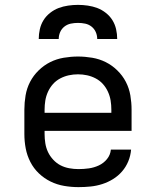

<svg xmlns="http://www.w3.org/2000/svg" viewBox="-20 -760 640 788"><path d="M302 8Q273 8 243.5 3Q214 -2 187.5 -15Q161 -28 139.5 -48.5Q118 -69 104.5 -95.5Q91 -122 85.5 -151Q80 -180 80 -210V-310Q80 -339 85 -368.5Q90 -398 103.5 -424Q117 -450 138.5 -471Q160 -492 186 -505Q212 -518 241.5 -523Q271 -528 300 -528Q329 -528 358.5 -523Q388 -518 414 -505Q440 -492 461.5 -471Q483 -450 496.5 -424Q510 -398 515 -368.5Q520 -339 520 -310V-223H163V-210Q163 -191 166 -172Q169 -153 177 -136Q185 -119 198.5 -104.5Q212 -90 228.5 -81.5Q245 -73 264 -69.5Q283 -66 302 -66Q324 -66 345 -69Q366 -72 385.5 -81Q405 -90 419 -107Q433 -124 435 -146H518Q516 -121 506.5 -98Q497 -75 481 -56.5Q465 -38 444 -25Q423 -12 399.5 -4.5Q376 3 351.5 5.5Q327 8 302 8ZM163 -297H437V-310Q437 -329 434 -347.5Q431 -366 423 -383.5Q415 -401 402.5 -415Q390 -429 373 -438Q356 -447 337.5 -451Q319 -455 300 -455Q281 -455 262.5 -451Q244 -447 227 -438Q210 -429 197.5 -415Q185 -401 177 -383.5Q169 -366 166 -347.5Q163 -329 163 -310ZM139 -600Q139 -620 143.5 -640Q148 -660 158.5 -677Q169 -694 185.5 -707Q202 -720 220.5 -727Q239 -734 259.5 -737Q280 -740 300 -740Q320 -740 340.5 -737Q361 -734 379.5 -727Q398 -720 414.5 -707Q431 -694 441.5 -677Q452 -660 456.5 -640Q461 -620 461 -600H379Q379 -615 373 -628.5Q367 -642 355.5 -651Q344 -660 329.5 -663Q315 -666 300 -666Q285 -666 270.5 -663Q256 -660 244.5 -651Q233 -642 227 -628.5Q221 -615 221 -600Z"/></svg>

Font: Zed Mono Extended
Style: Regular
Weight: 400
Width: 7
Monospace: yes
Designer: Belleve Invis
Foundry: Belleve Invis
Version: Version 1.0.0; ttfautohint (v1.8.4)